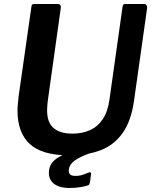

<svg xmlns="http://www.w3.org/2000/svg" viewBox="-20 -762 757 954"><path d="M646 -262Q632 -162 590 -102Q548 -42 481 -16Q414 10 325 10Q189 10 128 -46.5Q67 -103 67 -212Q67 -229 69 -248Q71 -267 73 -287L136 -728Q137 -737 140 -739.5Q143 -742 149 -742H268Q276 -742 280 -736Q284 -730 282 -722L217 -258Q216 -246 215 -235.5Q214 -225 214 -214Q214 -153 246.5 -125.5Q279 -98 340 -98Q389 -98 427.5 -115.5Q466 -133 491 -170.5Q516 -208 524 -268L589 -729Q591 -737 593 -739.5Q595 -742 602 -742H697Q704 -742 708 -736Q712 -730 711 -722L646 -262ZM224 82Q227 64 237 49Q247 34 270.5 19.5Q294 5 336 -8L430 -2Q374 18 349 37.5Q324 57 322 81Q320 96 327.5 104Q335 112 355 112Q376 112 392.5 106Q409 100 419 96Q427 92 430.5 95.5Q434 99 432 106L427 144Q426 149 423.5 153.5Q421 158 417 159Q403 164 378.5 168Q354 172 325 172Q272 172 245 148.5Q218 125 224 82Z"/></svg>

Font: Libre Franklin Thin SemiBold
Style: Italic
Weight: 600
Italic angle: -8°
Version: Version 3.000